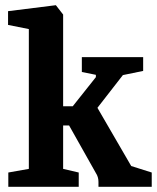

<svg xmlns="http://www.w3.org/2000/svg" viewBox="-20 -719 604 739"><path d="M12 0V-55L91 -69V-607L11 -623V-676L195 -699L223 -663V-310H260L349 -422V-431L295 -442V-499H531V-446L453 -430L355 -304L485 -80L564 -55V0H359V-19Q359 -38 349 -53L246 -236H223V-69L283 -55V0Z"/></svg>

Font: Faustina Light
Style: Bold
Weight: 700
Version: Version 1.200